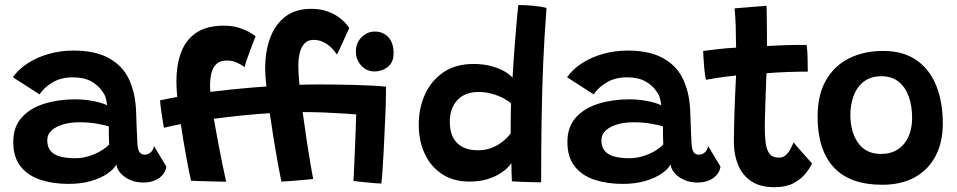

<svg xmlns="http://www.w3.org/2000/svg" viewBox="-20 -740 3898 782"><path d="M258.5 9Q196.5 9 145.5 -7.5Q94.5 -24 64.2 -61.8Q34 -99.5 34 -161.5Q34 -223.5 68.8 -261.8Q103.5 -300 161 -317.8Q218.5 -335.5 287 -335.5Q315 -335.5 341.5 -331.5Q368 -327.5 388 -321.8Q408 -316 416 -311Q415 -325.5 410.5 -341Q406 -356.5 397 -367.5Q381 -392 351.8 -408.5Q322.5 -425 276 -425Q228.5 -425 193.5 -404Q158.5 -383 141 -355.5L32.5 -425.5Q55 -457.5 92.5 -482Q130 -506.5 178 -520.2Q226 -534 280 -534Q367 -534 422 -504Q477 -474 503 -422Q515.5 -396.5 523.5 -366Q531.5 -335.5 534 -294Q535.5 -255.5 536.5 -224.5Q537.5 -193.5 539 -168Q540 -131.5 547.8 -120.8Q555.5 -110 569 -110Q583.5 -110 594 -119.5Q604.5 -129 607 -145.5L657.5 -61.5Q653 -32 627 -14.2Q601 3.5 563.5 3.5Q535 3.5 511 -6.8Q487 -17 471.8 -33.8Q456.5 -50.5 454 -70.5Q445 -52 418.5 -33.5Q392 -15 351.5 -3Q311 9 258.5 9ZM286.5 -95.5Q313 -95.5 340 -103.5Q367 -111.5 389.2 -124.5Q411.5 -137.5 424.5 -151.5Q423.5 -172.5 423.2 -191.5Q423 -210.5 423.5 -225Q411.5 -229.5 377.2 -235.8Q343 -242 303.5 -242Q268.5 -242 238.8 -233.8Q209 -225.5 190.8 -209.2Q172.5 -193 172.5 -168.5Q172.5 -140.5 186.8 -124.5Q201 -108.5 226.8 -102Q252.5 -95.5 286.5 -95.5Z M647.5 -219.5Q646 -228 642.8 -248Q639.5 -268 636.2 -290.8Q633 -313.5 632 -331.5Q686.5 -343.5 762.8 -355.2Q839 -367 926.8 -376Q1014.5 -385 1104.8 -390.5Q1195 -396 1278 -396Q1313 -396 1351 -395.5Q1389 -395 1426.5 -394Q1464 -393 1496.5 -391.2Q1529 -389.5 1552 -387Q1552 -379 1548.8 -361Q1545.5 -343 1541.2 -322.2Q1537 -301.5 1533.2 -284.8Q1529.5 -268 1527.5 -262Q1503 -266.5 1466.8 -270.5Q1430.5 -274.5 1388 -277.2Q1345.5 -280 1301.2 -281.8Q1257 -283.5 1216 -283.5Q1155.5 -283.5 1090.5 -279.8Q1025.5 -276 960.5 -269.2Q895.5 -262.5 836.5 -254.2Q777.5 -246 729 -237Q680.5 -228 647.5 -219.5ZM1533 7.5Q1525.5 7.5 1509.2 6.2Q1493 5 1474.2 3Q1455.5 1 1440.2 -0.5Q1425 -2 1419.5 -3Q1420.5 -16 1422 -48.5Q1423.5 -81 1425.2 -124.8Q1427 -168.5 1428.8 -215.8Q1430.5 -263 1432 -306.2Q1433.5 -349.5 1434.5 -381Q1443.5 -381.5 1459.2 -382.2Q1475 -383 1493 -384Q1511 -385 1527 -385.8Q1543 -386.5 1552 -387Q1552.5 -364.5 1551.2 -317.8Q1550 -271 1547 -217.5Q1545 -172.5 1542.8 -127Q1540.5 -81.5 1538 -45.8Q1535.5 -10 1533 7.5ZM1506 -449Q1473 -449 1451.2 -473Q1429.5 -497 1429.5 -530.5Q1429.5 -565 1452.5 -588.2Q1475.5 -611.5 1506.5 -611.5Q1540.5 -611.5 1561.8 -588.5Q1583 -565.5 1583 -523.5Q1583 -485.5 1559.2 -467.2Q1535.5 -449 1506 -449ZM1126 -0.5Q1121 -23.5 1112.8 -68.2Q1104.5 -113 1095.5 -168.5Q1086.5 -224 1078.5 -280.5Q1070.5 -337 1065.2 -385Q1060 -433 1060 -461.5Q1060 -530 1080 -584.8Q1100 -639.5 1141.5 -671.8Q1183 -704 1247.5 -704Q1284 -704 1311.8 -694.2Q1339.5 -684.5 1358.8 -670.5Q1378 -656.5 1388.8 -644Q1399.5 -631.5 1402.5 -625.5Q1399.5 -620 1392.5 -604.5Q1385.5 -589 1377.2 -570.5Q1369 -552 1362 -537Q1355 -522 1352 -518Q1350 -521 1343 -530.5Q1336 -540 1324 -550.8Q1312 -561.5 1295.2 -569.5Q1278.5 -577.5 1257 -577.5Q1233 -577.5 1219.5 -562.2Q1206 -547 1200.5 -523Q1195 -499 1195 -471.5Q1195 -441.5 1200 -391.2Q1205 -341 1212.8 -282.8Q1220.5 -224.5 1229 -168.8Q1237.5 -113 1244.8 -70.5Q1252 -28 1255.5 -11Q1247 -10 1228.5 -8.2Q1210 -6.5 1189 -4.8Q1168 -3 1150.5 -1.8Q1133 -0.5 1126 -0.5ZM758 -4Q751 -35 743 -77Q735 -119 727.2 -165.8Q719.5 -212.5 712.8 -258Q706 -303.5 702.2 -342.2Q698.5 -381 698.5 -406.5Q698.5 -479 719 -530.2Q739.5 -581.5 782.2 -608.5Q825 -635.5 891.5 -635.5Q927 -635.5 953.8 -626.8Q980.5 -618 997.8 -607.8Q1015 -597.5 1021 -592Q1018 -585 1011.5 -568Q1005 -551 997.5 -531Q990 -511 984 -493.2Q978 -475.5 976.5 -466.5Q970 -471.5 959.2 -477.8Q948.5 -484 934.5 -488.8Q920.5 -493.5 904.5 -493.5Q877 -493.5 862 -479.8Q847 -466 841.2 -442.8Q835.5 -419.5 835.5 -390.5Q835.5 -367.5 840.5 -328.8Q845.5 -290 853.2 -244Q861 -198 870 -151.5Q879 -105 887.2 -65Q895.5 -25 901 0Q890 0 869.5 -0.5Q849 -1 826.2 -1.5Q803.5 -2 784.8 -2.8Q766 -3.5 758 -4Z M2065 -1.5Q2064.5 -9 2064 -23.5Q2063.5 -38 2063.2 -52.8Q2063 -67.5 2063 -75.5Q2058 -68 2045.5 -55.5Q2033 -43 2012.2 -30.5Q1991.5 -18 1961.5 -9.2Q1931.5 -0.5 1891 -0.5Q1827 -0.5 1780.8 -30.8Q1734.5 -61 1710 -113.5Q1685.5 -166 1685.5 -233Q1685.5 -298 1710.2 -354Q1735 -410 1784.8 -444.8Q1834.5 -479.5 1909.5 -479.5Q1949.5 -479.5 1981.8 -470.5Q2014 -461.5 2036.2 -448.5Q2058.5 -435.5 2067.5 -423Q2069 -449 2071.2 -483.5Q2073.5 -518 2076.5 -555.5Q2079.5 -593 2082.2 -627Q2085 -661 2087.5 -685.8Q2090 -710.5 2091 -719.5Q2117 -719.5 2149.2 -716.8Q2181.5 -714 2206 -707.5Q2197 -592.5 2192.2 -477.8Q2187.5 -363 2185.8 -244.2Q2184 -125.5 2184 2.5Q2173.5 2.5 2150.2 2Q2127 1.5 2102.8 0.5Q2078.5 -0.5 2065 -1.5ZM1927 -128Q1953 -128 1974.2 -135Q1995.5 -142 2012.2 -152.8Q2029 -163.5 2041 -175.2Q2053 -187 2060 -197Q2060 -207.5 2060 -224.5Q2060 -241.5 2060.2 -260Q2060.5 -278.5 2060.8 -294.5Q2061 -310.5 2061.5 -319Q2050.5 -329.5 2029.8 -340.2Q2009 -351 1983.2 -358.2Q1957.5 -365.5 1930 -365.5Q1873.5 -365.5 1842.8 -332.2Q1812 -299 1812 -244Q1812 -187 1841.8 -157.5Q1871.5 -128 1927 -128Z M2515.5 9Q2453.5 9 2402.5 -7.5Q2351.5 -24 2321.2 -61.8Q2291 -99.5 2291 -161.5Q2291 -223.5 2325.8 -261.8Q2360.5 -300 2418 -317.8Q2475.5 -335.5 2544 -335.5Q2572 -335.5 2598.5 -331.5Q2625 -327.5 2645 -321.8Q2665 -316 2673 -311Q2672 -325.5 2667.5 -341Q2663 -356.5 2654 -367.5Q2638 -392 2608.8 -408.5Q2579.5 -425 2533 -425Q2485.5 -425 2450.5 -404Q2415.5 -383 2398 -355.5L2289.5 -425.5Q2312 -457.5 2349.5 -482Q2387 -506.5 2435 -520.2Q2483 -534 2537 -534Q2624 -534 2679 -504Q2734 -474 2760 -422Q2772.5 -396.5 2780.5 -366Q2788.5 -335.5 2791 -294Q2792.5 -255.5 2793.5 -224.5Q2794.5 -193.5 2796 -168Q2797 -131.5 2804.8 -120.8Q2812.5 -110 2826 -110Q2840.5 -110 2851 -119.5Q2861.5 -129 2864 -145.5L2914.5 -61.5Q2910 -32 2884 -14.2Q2858 3.5 2820.5 3.5Q2792 3.5 2768 -6.8Q2744 -17 2728.8 -33.8Q2713.5 -50.5 2711 -70.5Q2702 -52 2675.5 -33.5Q2649 -15 2608.5 -3Q2568 9 2515.5 9ZM2543.5 -95.5Q2570 -95.5 2597 -103.5Q2624 -111.5 2646.2 -124.5Q2668.5 -137.5 2681.5 -151.5Q2680.5 -172.5 2680.2 -191.5Q2680 -210.5 2680.5 -225Q2668.5 -229.5 2634.2 -235.8Q2600 -242 2560.5 -242Q2525.5 -242 2495.8 -233.8Q2466 -225.5 2447.8 -209.2Q2429.5 -193 2429.5 -168.5Q2429.5 -140.5 2443.8 -124.5Q2458 -108.5 2483.8 -102Q2509.5 -95.5 2543.5 -95.5Z M3287.5 -74.5Q3278.5 -54.5 3259.8 -31.8Q3241 -9 3210.5 6.8Q3180 22.5 3134.5 22.5Q3075.5 22.5 3039 -2.5Q3002.5 -27.5 2985.8 -69.2Q2969 -111 2969 -160.5Q2969 -187 2969.8 -218.8Q2970.5 -250.5 2971.5 -283.2Q2972.5 -316 2973.8 -345.5Q2975 -375 2976.2 -397.8Q2977.5 -420.5 2978 -432.5Q2935.5 -428 2901 -422.8Q2866.5 -417.5 2855 -415Q2850.5 -438.5 2848.2 -464Q2846 -489.5 2845 -508.5Q2844 -527.5 2844 -532.5Q2872.5 -536.5 2907 -540.2Q2941.5 -544 2978 -546Q2977.5 -560.5 2977.2 -587Q2977 -613.5 2976.5 -635.5Q2976 -655 2974.5 -674.2Q2973 -693.5 2972 -706L3102 -716.5Q3102 -710 3102.8 -685.8Q3103.5 -661.5 3103.5 -627.5Q3103.5 -612.5 3103.8 -591.8Q3104 -571 3104 -552.5Q3120.5 -553.5 3142.5 -554.5Q3164.5 -555.5 3177.5 -556Q3199.5 -557 3218 -557Q3236.5 -557 3249 -556.8Q3261.5 -556.5 3265.5 -556.5Q3268.5 -536 3269.2 -503.8Q3270 -471.5 3270 -448Q3265 -448.5 3237 -448Q3209 -447.5 3182 -446.5Q3162.5 -446 3139.5 -444.5Q3116.5 -443 3102 -441.5Q3101.5 -430.5 3100.5 -409.8Q3099.5 -389 3098.8 -363.2Q3098 -337.5 3097 -310.5Q3096 -283.5 3095.5 -259Q3095 -234.5 3095 -217Q3095 -184.5 3098.5 -157.5Q3102 -130.5 3114.2 -114.2Q3126.5 -98 3152.5 -98Q3170 -98 3181.5 -109Q3193 -120 3200.2 -134.5Q3207.5 -149 3212.5 -160Q3218 -152.5 3229 -139.8Q3240 -127 3252.2 -113.5Q3264.5 -100 3274.2 -89.2Q3284 -78.5 3287.5 -74.5Z M3573 12.5Q3441 12.5 3375.5 -58.8Q3310 -130 3310 -265Q3310 -353 3343.8 -412.5Q3377.5 -472 3437.8 -502.2Q3498 -532.5 3577 -532.5Q3659 -532.5 3712.8 -495Q3766.5 -457.5 3793.2 -391Q3820 -324.5 3820 -237Q3820 -161.5 3791 -105.5Q3762 -49.5 3707 -18.5Q3652 12.5 3573 12.5ZM3568 -113Q3600 -113 3623.8 -124.2Q3647.5 -135.5 3663.5 -155.8Q3679.5 -176 3687.2 -202.5Q3695 -229 3695 -259Q3695 -309 3681 -347.5Q3667 -386 3639.2 -407.8Q3611.5 -429.5 3570 -429.5Q3527 -429.5 3498.8 -408Q3470.5 -386.5 3457 -350.5Q3443.5 -314.5 3443.5 -272Q3443.5 -202.5 3475.2 -157.8Q3507 -113 3568 -113Z"/></svg>

Font: Grandstander Thin SemiBold
Style: Regular
Weight: 600
Version: Version 1.200